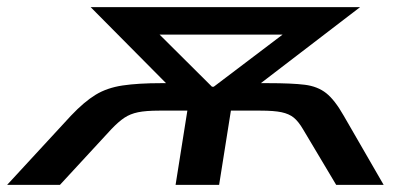

<svg xmlns="http://www.w3.org/2000/svg" viewBox="-55 -518 1150 538"><path d="M-35 0 144 -194Q181 -233 213 -252.5Q245 -272 288.5 -278.5Q332 -285 397 -285H482L436 -259L199 -498H954L642 -259L614 -285H695Q763 -285 799 -280.5Q835 -276 859 -257Q883 -238 908 -194L1020 0H887L794 -156Q781 -178 768 -188.5Q755 -199 734 -203.5Q713 -208 675 -208H592L559 0H437L470 -208H391Q354 -208 332 -203.5Q310 -199 293.5 -188Q277 -177 257 -156L113 0ZM539 -275H544L783 -456V-421H352L357 -456Z"/></svg>

Font: Nunito Sans 7pt Expanded SemiBold
Style: Italic
Weight: 600
Width: 7
Italic angle: -9°
Designer: Vernon Adams
Foundry: Vernon Adams
Version: Version 3.101;gftools[0.9.27]